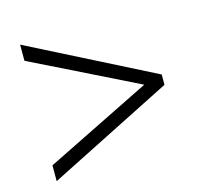

<svg xmlns="http://www.w3.org/2000/svg" viewBox="-74 -664 641 610"><g transform="rotate(-15 246.5 -358.5)"><path d="M41 -186 389 -358 41 -530V-583L451 -375V-341L41 -134Z"/></g></svg>

Font: Noto Sans UI SemiCondensed Light
Style: Regular
Weight: 300
Width: 4
Designer: Monotype Design Team
Foundry: Monotype Imaging Inc.
Version: Version 1.901